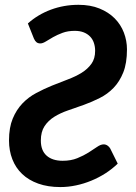

<svg xmlns="http://www.w3.org/2000/svg" viewBox="-20 -750 552 778"><path d="M93 -655 117.5 -593.5C120.5 -586.8 124 -581.9 128 -578.8C132 -575.6 137.2 -574 143.5 -574C149.8 -574 157.2 -576.7 165.8 -582C174.2 -587.3 184.1 -593.2 195.2 -599.5C206.4 -605.8 219.2 -611.7 233.5 -617C247.8 -622.3 264.3 -625 283 -625C297 -625 309.2 -622.9 319.5 -618.8C329.8 -614.6 338.4 -608.9 345.2 -601.8C352.1 -594.6 357.2 -586 360.5 -576C363.8 -566 365.5 -555.3 365.5 -544C365.5 -523 360.5 -505.5 350.5 -491.5C340.5 -477.5 327.3 -465.4 311 -455.2C294.7 -445.1 276 -436.1 255 -428.2C234 -420.4 212.7 -412.1 191 -403.2C169.3 -394.4 148 -384.4 127 -373.2C106 -362.1 87.3 -348 71 -331C54.7 -314 41.5 -293.4 31.5 -269.2C21.5 -245.1 16.5 -215.7 16.5 -181C16.5 -153.3 21 -127.9 30 -104.8C39 -81.6 52.2 -61.7 69.8 -45C87.2 -28.3 109 -15.3 135 -6C161 3.3 190.8 8 224.5 8C245.5 8 266.7 5.8 288 1.2C309.3 -3.2 330.1 -9.7 350.2 -18C370.4 -26.3 389.6 -36.3 407.8 -48C425.9 -59.7 442.3 -72.7 457 -87L426.5 -148.5C423.8 -153.2 420.2 -157.1 415.5 -160.2C410.8 -163.4 405.7 -165 400 -165C392 -165 383 -161.5 373 -154.5C363 -147.5 351.5 -139.9 338.5 -131.8C325.5 -123.6 310.4 -116 293.2 -109C276.1 -102 256.3 -98.5 234 -98.5C206.3 -98.5 184.7 -105.4 169 -119.2C153.3 -133.1 145.5 -153.5 145.5 -180.5C145.5 -204.2 150.5 -223.6 160.5 -238.8C170.5 -253.9 183.7 -266.6 200 -276.8C216.3 -286.9 235 -295.6 256 -302.8C277 -309.9 298.3 -317.4 320 -325.2C341.7 -333.1 363 -342.2 384 -352.8C405 -363.2 423.7 -376.9 440 -393.8C456.3 -410.6 469.5 -431.5 479.5 -456.5C489.5 -481.5 494.5 -512.7 494.5 -550C494.5 -573.3 490.3 -595.9 482 -617.8C473.7 -639.6 461.2 -658.8 444.8 -675.5C428.2 -692.2 407.8 -705.5 383.2 -715.5C358.8 -725.5 330.3 -730.5 298 -730.5C258.7 -730.5 221.3 -723.9 186 -710.8C150.7 -697.6 119.7 -679 93 -655Z"/></svg>

Font: Lato
Style: Bold Italic
Weight: 700
Italic angle: -7°
Designer: Lukasz Dziedzic
Foundry: tyPoland Lukasz Dziedzic
Version: Version 2.007; 2014-02-27